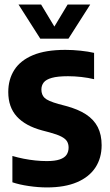

<svg xmlns="http://www.w3.org/2000/svg" viewBox="-20 -824 488 852"><path d="M188.6 7.7Q149.5 7.7 107.6 1.5Q65.7 -4.6 35 -15.1V-131.9Q59.1 -124.8 85 -119.7Q110.9 -114.6 137 -111.9Q163 -109.2 187.8 -109.2Q223.8 -109.2 245 -116.5Q266.2 -123.7 275.3 -137.1Q284.4 -150.6 284.4 -169.3Q284.4 -184.7 277.6 -196.4Q270.8 -208.1 252.5 -217.7Q234.2 -227.3 200.1 -236.5L167.1 -245.2Q92.6 -265.2 54.7 -306.9Q16.7 -348.6 16.7 -415.7Q16.7 -471.8 43.6 -513.8Q70.5 -555.9 126.4 -579.3Q182.4 -602.7 269.7 -602.7Q303.7 -602.7 337.7 -599Q371.8 -595.4 397.5 -589.4V-472.6Q371.4 -479 341.1 -482.4Q310.8 -485.8 282.1 -485.8Q235.8 -485.8 210.1 -478.5Q184.4 -471.3 174 -458.1Q163.7 -444.8 163.7 -426.8Q163.7 -403.5 177.8 -389.7Q191.9 -375.9 239.9 -362.4L273 -353.7Q326.4 -339.4 361.5 -316.5Q396.5 -293.7 413.8 -260Q431 -226.2 431 -179.7Q431 -122.6 403.3 -80.5Q375.6 -38.4 321.6 -15.4Q267.5 7.7 188.6 7.7ZM158.7 -652.5 62.2 -803.9H162.4L230.2 -691.3H212.4L280.1 -803.9H380.4L283.8 -652.5Z"/></svg>

Font: Encode Sans SC Condensed Thin
Style: Regular
Weight: 100
Width: 3
Designer: Multiple Designers
Foundry: Impallari Type
Version: Version 3.002